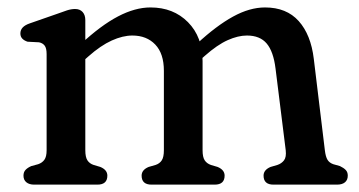

<svg xmlns="http://www.w3.org/2000/svg" viewBox="-20 -501 974 521"><path d="M211.5 -446.6V-93.4Q211.5 -74.5 217.3 -65.8Q223 -57.1 234.1 -53.4L252.3 -48Q271.3 -40 271.3 -24.4Q271.3 0 244.3 0H72.7Q59.3 0 51.5 -6.4Q43.7 -12.8 43.7 -24.4Q43.7 -34 49.3 -40Q54.9 -46 65.1 -50.4L83.5 -55.4Q94.4 -59.1 100.4 -67.4Q106.5 -75.7 106.5 -93.4V-354.2Q106.5 -370.4 101.1 -377.3Q95.8 -384.2 85.9 -386.2L54.9 -387.8Q46 -390.6 40.6 -396.1Q35.3 -401.6 35.3 -410.2Q35.3 -419.6 41.6 -426.4Q48 -433.2 60.9 -437.6L135.5 -463.6Q150.2 -469.1 161.9 -472.9Q173.6 -476.6 183.7 -476.6Q196.7 -476.6 204.1 -468.5Q211.5 -460.4 211.5 -446.6ZM196.7 -327.4 171.3 -355.8 198.5 -380.8Q253.8 -432.2 300.3 -456.5Q346.7 -480.8 388.4 -480.8Q450.5 -480.8 490.1 -440.8Q529.7 -400.7 529.7 -335.2V-93.4Q529.7 -74.5 535.5 -65.9Q541.2 -57.3 552.3 -53.4L570.5 -48Q589.5 -40 589.5 -24.4Q589.5 0 562.5 0H391.3Q364.3 0 364.3 -24.4Q364.3 -40 383.3 -48L402.1 -53.4Q413.2 -57.1 418.9 -65.8Q424.7 -74.5 424.7 -93.4V-308.8Q424.7 -355.6 401.3 -380.1Q377.9 -404.6 339.2 -404.6Q313.2 -404.6 283.3 -391.1Q253.3 -377.6 219.7 -347.8ZM515.3 -331.3 489.9 -359.7 514.7 -382.6Q567.2 -431.2 612.4 -456Q657.5 -480.8 699.2 -480.8Q757.4 -480.8 790.6 -443.8Q823.7 -406.7 831.5 -341.2L861.5 -93.4Q863.6 -75.7 868.7 -67.4Q873.8 -59.1 884.5 -55.4L902.3 -50.4Q912.5 -45.6 918.1 -39.8Q923.7 -34 923.7 -24.4Q923.7 -12.8 916.2 -6.4Q908.6 0 894.7 0H722.2Q695.2 0 695.2 -24.4Q695.2 -40 714.2 -48L732.7 -53.4Q743.8 -57.1 750.6 -65.8Q757.4 -74.5 755.3 -93.4L727.7 -314.8Q722 -361.3 703.7 -382.9Q685.4 -404.6 650 -404.6Q626.1 -404.6 598 -392.1Q569.9 -379.6 535.9 -349.6Z"/></svg>

Font: Fraunces SuperSoft Wonky
Style: Regular
Weight: 900
Version: Version 1.000;[b76b70a41]